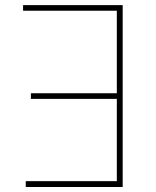

<svg xmlns="http://www.w3.org/2000/svg" viewBox="-20 -748 624 768"><path d="M470.7 -727.5V0H83V-23.4H447.3V-352.5H103.5V-375H447.3V-705.1H72.3V-727.5Z"/></svg>

Font: Inter Tight Thin
Style: Regular
Weight: 250
Designer: Rasmus Andersson
Foundry: rsms
Version: Version 3.004